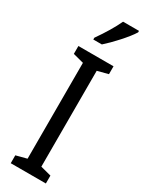

<svg xmlns="http://www.w3.org/2000/svg" viewBox="-244 -978 771 1013"><g transform="rotate(30 141.5 -471.5)"><path d="M271 -934V-943H174C153 -898 123 -848 85 -794V-783H137C178 -819 246 -892 271 -934ZM248 0V-48L183 -65V-649L248 -666V-714H34V-666L99 -649V-65L34 -48V0Z"/></g></svg>

Font: Noto Sans Myanmar UI ExtraCondensed
Style: Regular
Weight: 400
Width: 2
Designer: Monotype Design Team
Foundry: Monotype Imaging Inc.
Version: Version 2.103